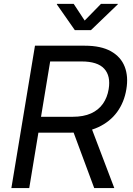

<svg xmlns="http://www.w3.org/2000/svg" viewBox="-20 -961 680 981"><path d="M38.1 0 158.7 -727.5H413.6Q496.1 -727.5 546.9 -699Q597.7 -670.4 617.2 -620.1Q636.7 -569.8 625.5 -504.4Q614.7 -438.5 578.4 -388.7Q542 -338.9 481.7 -311Q421.4 -283.2 339.4 -283.2H136.2L149.4 -364.3H351.1Q406.7 -364.3 445.1 -381.6Q483.4 -398.9 505.9 -430.9Q528.3 -462.9 535.2 -505.4Q546.4 -572.8 512.5 -609.9Q478.5 -647 397 -647H236.3L129.4 0ZM461.4 0 339.8 -327.6H439.5L564 0ZM356.4 -941.4 412.6 -856 496.1 -941.4H582.5L581.5 -938.5L444.8 -807.1H362.3L270.5 -938.5L271 -941.4Z"/></svg>

Font: Inter 20pt
Style: Italic
Weight: 400
Italic angle: -9.3988°
Version: Version 4.001;git-66647c0bb